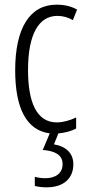

<svg xmlns="http://www.w3.org/2000/svg" viewBox="-20 -562 370 822"><path d="M294 141C294 96 265 65 211 56L230 9C256 7 285 0 306 -12V-59C278 -46 250 -38 223 -38C138 -38 100 -122 100 -262C100 -416 146 -494 226 -494C248 -494 271 -488 292 -476L310 -521C285 -535 257 -542 222 -542C107 -542 45 -441 45 -261C45 -99 93 -4 193 9L163 80C214 84 248 100 248 141C248 179 219 201 174 201C160 201 143 199 129 195V234C143 238 162 240 180 240C251 240 294 203 294 141Z"/></svg>

Font: Noto Sans Devanagari UI ExtraCondensed Light
Style: Regular
Weight: 300
Width: 2
Designer: Jelle Bosma - Monotype Design Team
Foundry: Monotype Imaging Inc.
Version: Version 2.004